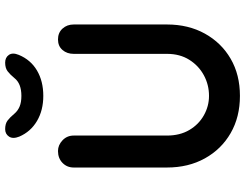

<svg xmlns="http://www.w3.org/2000/svg" viewBox="-123 -823 951 745"><g transform="rotate(-90 352.5 -450.5)"><path d="M572 -701Q598 -701 614 -683.5Q630 -666 630 -640V-278Q630 -195 594.5 -131Q559 -67 497 -31Q435 5 353 5Q271 5 208.5 -31Q146 -67 110.5 -131Q75 -195 75 -278V-640Q75 -666 93 -683.5Q111 -701 139 -701Q162 -701 180.5 -683.5Q199 -666 199 -640V-278Q199 -228 220.5 -191.5Q242 -155 277.5 -135Q313 -115 353 -115Q396 -115 433 -135Q470 -155 493 -191.5Q516 -228 516 -278V-640Q516 -666 531 -683.5Q546 -701 572 -701ZM353 -758Q297 -758 255.5 -782.5Q214 -807 195 -851Q185 -876 195 -891Q205 -906 224 -906Q245 -906 257.5 -896.5Q270 -887 284 -870Q295 -857 311.5 -850Q328 -843 353 -843Q401 -843 422 -870Q436 -887 448.5 -896.5Q461 -906 482 -906Q502 -906 512 -891.5Q522 -877 512 -853Q493 -807 451.5 -782.5Q410 -758 353 -758Z"/></g></svg>

Font: Quicksand Light
Style: Bold
Weight: 700
Version: Version 3.004